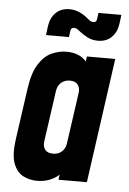

<svg xmlns="http://www.w3.org/2000/svg" viewBox="-54 -790 566 843"><g transform="rotate(5 229.0 -368.5)"><path d="M141 13Q108.5 13 80 -1.5Q51.5 -16 37.2 -53.8Q23 -91.5 33 -162L65 -388Q75 -458.5 99.8 -496.5Q124.5 -534.5 156.8 -548.8Q189 -563 221 -563Q279 -563 309 -527.5L312 -550H437L360 0H235L238 -22.5Q199 13 141 13ZM200.5 -112Q225.5 -112 240.2 -126.2Q255 -140.5 258 -162L290 -388Q293 -410 282 -424Q271 -438 247 -438Q225 -438 209.2 -424.8Q193.5 -411.5 190 -388L158 -162Q155 -140.5 165.5 -126.2Q176 -112 200.5 -112ZM354.5 -623Q328 -623 308.2 -633.5Q288.5 -644 278 -652Q271 -657.5 262.8 -663.8Q254.5 -670 245 -670Q231.5 -670 230 -657L226 -628H125L130 -667Q135 -704.5 158 -727.2Q181 -750 217.5 -750Q241.5 -750 260.8 -741.5Q280 -733 291 -724Q301 -716 309.2 -709.5Q317.5 -703 327 -703Q340.5 -703 342 -716L346 -745H447L442 -706Q437 -668.5 414 -645.8Q391 -623 354.5 -623Z"/></g></svg>

Font: Mohave
Style: Bold Italic
Weight: 700
Italic angle: -8°
Designer: Gumpita Rahayu
Foundry: Tokotype
Version: Version 2.003; ttfautohint (v1.8.3)